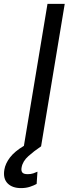

<svg xmlns="http://www.w3.org/2000/svg" viewBox="-79 -747 363 980"><path d="M-56.8 119.3Q-51.8 88.1 -28.1 56.8Q-4.3 25.6 43 -2.5L163.4 -727.3H251.4L130.7 0Q95.5 23.4 66.1 49.7Q36.6 76 31.2 108Q28.1 123.9 34.6 133Q41.2 142 62.5 142Q78.5 142 91.1 137.8Q103.7 133.5 112.2 129.3L108 191.8Q95.2 199.2 74.6 206.1Q54 213.1 28.4 213.1Q-16 213.1 -39.8 189.3Q-64.3 164.8 -56.8 119.3Z"/></svg>

Font: Inter P
Style: Italic
Weight: 400
Italic angle: -9.40001°
Designer: Rasmus Andersson
Foundry: rsms
Version: Version 3.018;git-588b23468